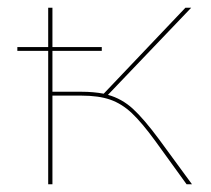

<svg xmlns="http://www.w3.org/2000/svg" viewBox="-20 -478 547 498"><path d="M478 0H464L383 -112Q348 -160 322 -184.5Q296 -209 266 -219.5Q236 -230 191 -230H116V0H105V-346H25V-356H105V-458H116V-356H244V-346H116V-240H192Q222 -240 249 -235L461 -458H476L260 -232Q296 -222 324.5 -196Q353 -170 393 -116Z"/></svg>

Font: Ysabeau SC Hairline
Style: Regular
Weight: 100
Designer: Christian Thalmann (Catharsis Fonts)
Version: Version 0.003